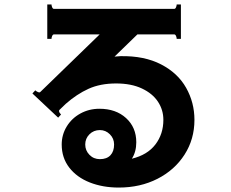

<svg xmlns="http://www.w3.org/2000/svg" viewBox="-20 -781 1040 865"><path d="M856 -241Q856 -154 811.5 -84.5Q767 -15 689.5 24.5Q612 64 515 64Q443 64 384.5 41Q326 18 292 -26Q258 -70 258 -130Q258 -174 280.5 -211Q303 -248 342 -269.5Q381 -291 428 -291Q502 -291 548 -249Q594 -207 594 -140Q594 -97 574 -66Q644 -83 680 -130Q716 -177 716 -241Q716 -286 691.5 -323Q667 -360 619 -382.5Q571 -405 503 -405Q432 -405 379 -381Q326 -357 276 -313L248 -286Q246 -284 246 -281Q246 -277 249 -272.5Q252 -268 255 -265L242 -251L126 -360L139 -374Q144 -369 151.5 -366Q159 -363 162 -367L429 -626H223Q218 -626 215 -619Q212 -612 212 -606H193V-761H212Q212 -755 215 -748Q218 -741 223 -741H765Q770 -741 773 -748Q776 -755 776 -761H795V-606H776Q776 -612 773 -619Q770 -626 765 -626H599L496 -526Q516 -528 523 -528Q630 -530 705.5 -491Q781 -452 818.5 -385.5Q856 -319 856 -241ZM430 -64Q461 -64 477.5 -81.5Q494 -99 494 -130Q494 -157 475 -176Q456 -195 430 -195Q402 -195 383 -176Q364 -157 364 -130Q364 -103 383 -83.5Q402 -64 430 -64Z"/></svg>

Font: Aoboshi One
Style: Regular
Weight: 400
Designer: IKIMOJI
Foundry: Natsumi Matsuba
Version: Version 1.000; ttfautohint (v1.8.3)